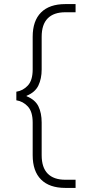

<svg xmlns="http://www.w3.org/2000/svg" viewBox="-20 -720 440 940"><path d="M300 200Q222 200 181 159Q140 118 140 40V-120Q140 -173 116.5 -198.5Q93 -224 60 -229V-271Q93 -276 116.5 -301.5Q140 -327 140 -380V-540Q140 -618 181 -659Q222 -700 300 -700H350V-660H300Q243 -660 213.5 -630Q184 -600 184 -540V-380Q184 -335 168 -301.5Q152 -268 110 -251V-249Q152 -232 168 -199.5Q184 -167 184 -120V40Q184 100 213.5 130Q243 160 300 160H350V200Z"/></svg>

Font: PT Root UI Light
Style: Regular
Weight: 300
Designer: Vitaly Kuzmin
Foundry: ParaType Ltd.
Version: Version 2.000G